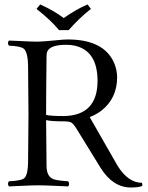

<svg xmlns="http://www.w3.org/2000/svg" viewBox="-20 -832 665 862"><path d="M245.1 -696.8Q208 -741.7 144 -792L160.2 -812Q220.7 -785.2 266.1 -751Q323.2 -791 373 -812L388.2 -792Q338.4 -753.4 288.1 -696.8ZM187 -293Q187 -233.4 189 -85Q189.9 -38.6 220.7 -27.3Q239.3 -21 286.1 -18.1Q294.4 -6.3 286.1 4.9Q264.6 4.4 229 2.4Q181.2 0 149.9 0Q121.6 0 77.1 2.4Q41 4.4 20 4.9Q11.7 -6.8 20 -18.1Q76.7 -20.5 89.8 -32.7Q105.5 -48.8 106 -103Q107.9 -254.4 107.9 -320.8Q107.9 -371.6 106 -536.1Q105 -600.6 85 -614.7Q69.3 -625 20 -627Q11.7 -638.7 20 -649.9Q42.5 -649.4 77.6 -647.5Q120.6 -645 147.9 -645Q169.9 -645 229.5 -650.9Q272.5 -655.3 284.2 -654.8Q446.3 -654.8 492.2 -549.8Q505.4 -518.6 505.9 -485.8Q505.9 -391.1 436 -335.9Q412.1 -317.4 382.8 -306.2L507.8 -87.9Q555.2 -11.7 617.2 -11.2Q620.6 -2.4 618.2 2.9Q603.5 9.8 565.9 9.8Q485.8 8.8 431.2 -79.1L324.2 -252.9Q308.6 -278.3 297.9 -283.2Q287.6 -287.1 272 -287.1Q205.6 -287.1 187 -293ZM189 -583Q187 -417 187 -320.8V-315.9Q209 -311 266.1 -311Q417 -313 418 -467.8Q418 -605.5 313.5 -627.4Q296.4 -630.9 277.8 -630.9Q199.2 -630.9 190.4 -595.2Q189.5 -588.9 189 -583Z"/></svg>

Font: Linux Libertine Display O
Style: Regular
Weight: 400
Designer: Philipp H. Poll
Foundry: Philipp H. Poll
Version: Version 5.0.9